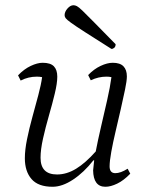

<svg xmlns="http://www.w3.org/2000/svg" viewBox="-20 -702 559 734"><path d="M181 12Q126 12 100.5 -17.5Q75 -47 75 -97Q75 -129 83.5 -170.5Q92 -212 104 -255.5Q116 -299 126.5 -338.5Q137 -378 141 -407Q132 -409 121 -409Q88 -409 59 -394L49 -414Q72 -438 97.5 -450Q123 -462 143 -462Q173 -462 186 -448.5Q199 -435 199 -409Q199 -384 189.5 -344.5Q180 -305 167 -260Q154 -215 144.5 -172.5Q135 -130 135 -99Q135 -35 198 -35Q235 -35 271 -57Q307 -79 346 -123Q354 -165 366 -216.5Q378 -268 389.5 -318.5Q401 -369 406 -407Q398 -409 387 -409Q356 -409 327 -395L317 -415Q339 -438 364.5 -450Q390 -462 411 -462Q439 -462 452 -448.5Q465 -435 465 -410Q465 -393 458 -359.5Q451 -326 441.5 -284Q432 -242 422 -200Q412 -158 405.5 -122Q399 -86 399 -66Q399 -40 421 -40Q441 -40 468 -57L478 -38Q453 -12 428 0Q403 12 383 12Q337 12 336 -51Q337 -65 340 -89H337Q301 -43 259.5 -15.5Q218 12 181 12ZM406 -515Q341 -556 304.5 -579.5Q268 -603 251.5 -615Q235 -627 231 -632.5Q227 -638 227 -644Q227 -657 238 -669.5Q249 -682 261 -682Q267 -682 274 -678.5Q281 -675 295.5 -661Q310 -647 340 -616.5Q370 -586 422 -533Q422 -524 417 -519.5Q412 -515 406 -515Z"/></svg>

Font: Petrona Light
Style: Italic
Weight: 300
Italic angle: -9°
Designer: Ringo R. Seeber
Foundry: Ringo R. Seeber
Version: Version 2.001; ttfautohint (v1.8.3)